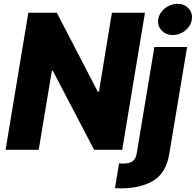

<svg xmlns="http://www.w3.org/2000/svg" viewBox="-20 -795 1039 1019"><path d="M9.6 0 130.3 -727.3H281.6L498.9 -308.2H505L573.9 -727.3H749.3L628.6 0H479.4L260.3 -419.7H255.3L185.4 0ZM611.9 71.7Q616.8 72.4 622.2 72.8Q627.5 73.2 633.2 73.2Q668.7 73.2 685 59.7Q701.3 46.2 705.6 19.2L799.4 -545.5H973L878.2 22.7Q861.2 123.6 793.7 164.1Q726.2 204.5 623.6 204.5Q609 204.5 590.2 203.5ZM819.6 -692.1Q822.4 -709.9 832 -725.1Q841.6 -740.4 855.5 -751.4Q869.3 -762.4 886.4 -768.6Q903.4 -774.9 920.8 -774.9Q958.1 -774.9 980.5 -750.7Q1002.8 -726.6 998.2 -692.1Q995.7 -674 986.3 -658.9Q976.9 -643.8 963.1 -632.6Q949.2 -621.4 932.4 -615.2Q915.5 -609 897.7 -609Q860.8 -609 837.7 -633.5Q815 -658 819.6 -692.1Z"/></svg>

Font: Inter P Extra Bold
Style: Italic
Weight: 800
Italic angle: 9.39999°
Designer: Rasmus Andersson
Foundry: rsms
Version: Version 3.018;git-588b23468